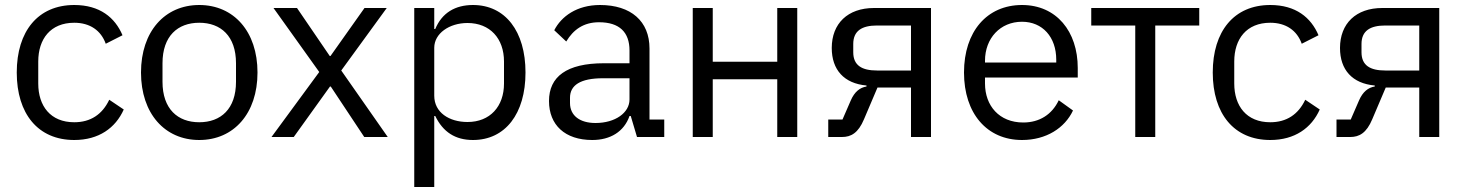

<svg xmlns="http://www.w3.org/2000/svg" viewBox="-20 -548 5862 768"><path d="M277 12C375 12 442 -36 475 -110L417 -149C389 -90 342 -59 277 -59C182 -59 133 -124 133 -214V-302C133 -392 182 -457 277 -457C340 -457 384 -426 403 -373L470 -407C440 -478 379 -528 277 -528C132 -528 47 -423 47 -258C47 -93 132 12 277 12Z M777 12C915 12 1010 -94 1010 -258C1010 -422 915 -528 777 -528C639 -528 544 -422 544 -258C544 -94 639 12 777 12ZM777 -59C691 -59 630 -112 630 -221V-295C630 -404 691 -457 777 -457C863 -457 924 -404 924 -295V-221C924 -112 863 -59 777 -59Z M1257 -260 1066 0H1155L1300 -202H1303L1437 0H1531L1345 -266L1527 -516H1438L1302 -324H1299L1168 -516H1074Z M1637 -516V200H1717V-84H1721C1752 -20 1801 12 1872 12C2001 12 2082 -93 2082 -258C2082 -423 2001 -528 1872 -528C1801 -528 1748 -497 1721 -432H1717V-516ZM1850 -60C1777 -60 1717 -98 1717 -165V-357C1717 -414 1777 -456 1850 -456C1940 -456 1996 -394 1996 -302V-214C1996 -122 1940 -60 1850 -60Z M2528 0H2637V-70H2578V-354C2578 -463 2504 -528 2380 -528C2287 -528 2225 -482 2197 -427L2245 -382C2273 -429 2314 -459 2376 -459C2458 -459 2498 -419 2498 -346V-295H2396C2246 -295 2176 -241 2176 -144C2176 -48 2240 12 2349 12C2421 12 2476 -21 2498 -84H2503ZM2362 -56C2300 -56 2260 -85 2260 -136V-157C2260 -207 2301 -235 2392 -235H2498V-150C2498 -97 2441 -56 2362 -56Z M2751 -516V0H2831V-231H3089V0H3169V-516H3089V-301H2831V-516Z M3293 -70V0H3348C3384 0 3413 -16 3436 -71L3490 -198H3624V0H3704V-516H3476C3371 -516 3307 -454 3307 -356C3307 -269 3356 -214 3446 -206V-202C3420 -198 3398 -181 3383 -146L3350 -70ZM3624 -266H3488C3428 -266 3393 -286 3393 -339V-372C3393 -425 3428 -446 3488 -446H3624Z M4068 12C4165 12 4239 -36 4272 -106L4215 -147C4188 -90 4138 -58 4073 -58C3977 -58 3920 -125 3920 -214V-238H4291V-276C4291 -422 4206 -528 4068 -528C3928 -528 3836 -422 3836 -258C3836 -94 3928 12 4068 12ZM4068 -461C4150 -461 4205 -400 4205 -309V-298H3920V-305C3920 -395 3981 -461 4068 -461Z M4521 -446V0H4601V-446H4777V-516H4345V-446Z M5061 12C5159 12 5226 -36 5259 -110L5201 -149C5173 -90 5126 -59 5061 -59C4966 -59 4917 -124 4917 -214V-302C4917 -392 4966 -457 5061 -457C5124 -457 5168 -426 5187 -373L5254 -407C5224 -478 5163 -528 5061 -528C4916 -528 4831 -423 4831 -258C4831 -93 4916 12 5061 12Z M5326 -70V0H5381C5417 0 5446 -16 5469 -71L5523 -198H5657V0H5737V-516H5509C5404 -516 5340 -454 5340 -356C5340 -269 5389 -214 5479 -206V-202C5453 -198 5431 -181 5416 -146L5383 -70ZM5657 -266H5521C5461 -266 5426 -286 5426 -339V-372C5426 -425 5461 -446 5521 -446H5657Z"/></svg>

Font: Braiins Sans
Style: Regular
Weight: 400
Designer: Mike Abbink, Paul van der Laan, Pieter van Rosmalen, Jiri Chlebus, Lubos Buracinsky
Foundry: Bold Monday, Sudetype
Version: Version 1.000;hotconv 1.0.109;makeotfexe 2.5.65596